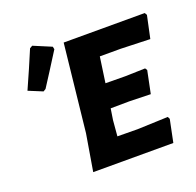

<svg xmlns="http://www.w3.org/2000/svg" viewBox="-121 -811 961 939"><g transform="rotate(-20 359.5 -341.5)"><path d="M126 -675 140 -683 233 -644 236 -630Q170 -525 129 -462L116 -454L43 -484Q88 -584 126 -675ZM644 -129 650 -117 626 0H209L241 -191L290 -645H712L719 -633L694 -516L542 -521H433L414 -388L518 -387L621 -390L628 -379L604 -262L492 -265L396 -264L387 -206L380 -124L485 -123Z"/></g></svg>

Font: Alegreya Sans ExtraBold
Style: Italic
Weight: 800
Italic angle: -7°
Designer: Juan Pablo del Peral
Foundry: Huerta Tipografica
Version: Version 2.007